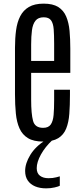

<svg xmlns="http://www.w3.org/2000/svg" viewBox="-20 -761 453 1044"><path d="M214.4 8.8Q163.1 8.8 132.3 -9.8Q101.6 -28.3 86.2 -62.5Q70.8 -96.7 66.2 -143.8Q61.5 -190.9 61.5 -248V-501Q61.5 -552.7 67.4 -596.4Q73.2 -640.1 89.8 -672.6Q106.4 -705.1 137.2 -723.1Q168 -741.2 217.3 -741.2Q267.6 -741.2 296.6 -722.9Q325.7 -704.6 339.8 -671.4Q354 -638.2 358.2 -593.5Q362.3 -548.8 362.3 -495.6V-364.7H149.4V-218.3Q149.4 -142.1 159.7 -104Q169.9 -65.9 214.4 -65.9Q243.7 -65.9 256.1 -84.2Q268.6 -102.5 271.5 -136Q274.4 -169.4 274.4 -215.8V-272.9H360.4V-245.1Q360.4 -188.5 356.9 -142.1Q353.5 -95.7 339.8 -61.8Q326.2 -27.8 296.4 -9.5Q266.6 8.8 214.4 8.8ZM149.4 -429.7H274.4V-522.9Q274.4 -569.8 272 -601.8Q269.5 -633.8 257.6 -650.4Q245.6 -667 217.8 -667Q187.5 -667 172.9 -648.4Q158.2 -629.9 153.8 -596.7Q149.4 -563.5 149.4 -519ZM231 263.2Q196.8 263.2 171.1 252.4Q145.5 241.7 131.1 220.7Q116.7 199.7 116.7 168.9Q116.7 127.4 144.8 81.3Q172.9 35.2 229 0H265.6Q225.1 38.1 202.4 79.3Q179.7 120.6 179.7 153.3Q179.7 181.2 197.3 194.6Q214.8 208 243.7 208Q267.6 208 285.9 203.1Q304.2 198.2 305.2 197.8V249Q299.3 252.9 277.3 258.1Q255.4 263.2 231 263.2Z"/></svg>

Font: AntonioLight
Style: Regular
Weight: 300
Designer: Vernon Adams
Foundry: Vernon Adams
Version: Version 1.002